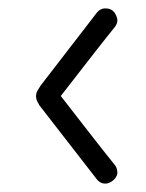

<svg xmlns="http://www.w3.org/2000/svg" viewBox="-20 -521 348 458"><path d="M231 -83Q220 -83 212 -92L73 -271V-272Q66 -282 66 -291Q66 -299 69.5 -305Q73 -311 77 -317L212 -492Q220 -501 231 -501Q250 -501 257 -484Q260 -478 260 -472Q260 -466 255 -458Q222 -417 189.5 -375Q157 -333 125 -292Q157 -251 189.5 -209Q222 -167 255 -126Q260 -119 260 -108Q259 -98 249 -90Q240 -83 231 -83Z"/></svg>

Font: Twinkle Star
Style: Regular
Weight: 400
Designer: Robert E. Leuschke
Foundry: Robert E. Leuschke
Version: Version 2.010; ttfautohint (v1.8.3)